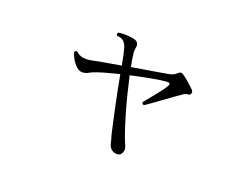

<svg xmlns="http://www.w3.org/2000/svg" viewBox="-88 -702 1176 901"><g transform="rotate(20 500.0 -252.0)"><path d="M559 18Q544 19 531 10.5Q518 2 513 -17Q511 -26 508 -37Q505 -48 501 -61Q493 -96 482 -146.5Q471 -197 460.5 -249Q450 -301 443 -340Q411 -332 383.5 -324.5Q356 -317 339 -311Q314 -303 301 -295Q288 -287 271 -287Q256 -287 241.5 -300.5Q227 -314 217 -332Q207 -350 204 -363Q208 -374 218 -370Q231 -357 250 -353Q269 -349 303 -356Q325 -361 360.5 -367Q396 -373 436 -380Q431 -407 426.5 -428Q422 -449 419 -459Q413 -480 402 -491.5Q391 -503 367 -504Q360 -512 368 -520Q384 -523 409 -522Q434 -521 450 -516Q475 -509 469 -480Q466 -468 467.5 -455.5Q469 -443 472 -423Q473 -418 473 -415Q475 -409 476 -402.5Q477 -396 478 -388Q532 -397 580 -405Q628 -413 651 -417Q678 -421 692 -434Q708 -450 720 -440Q735 -430 754 -413.5Q773 -397 784 -385Q792 -375 787 -367Q784 -359 773 -359Q765 -358 760 -356Q755 -354 750 -350Q737 -341 714.5 -325Q692 -309 668 -291.5Q644 -274 624.5 -260Q605 -246 597 -241Q585 -243 587 -253Q596 -264 613.5 -285.5Q631 -307 648.5 -329.5Q666 -352 673 -365Q683 -384 659 -381Q631 -379 583 -370Q535 -361 486 -350Q495 -311 506 -266Q517 -221 530 -176.5Q543 -132 555.5 -95Q568 -58 578 -36Q588 -16 581 0.5Q574 17 559 18Z"/></g></svg>

Font: Zen Old Mincho Medium
Style: Regular
Weight: 500
Designer: Yoshimichi Ohira
Foundry: Positype
Version: Version 1.500